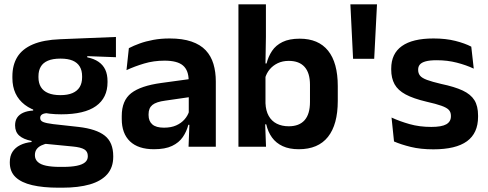

<svg xmlns="http://www.w3.org/2000/svg" viewBox="-20 -681 2264 891"><path d="M264 -150.5Q152.5 -150.5 95 -194.8Q37.5 -239 37.5 -319V-326.5Q37.5 -379.5 60.5 -416.8Q83.5 -454 132.5 -475Q181.5 -496 259.5 -499L518 -509.5V-415.5L385 -420.5V-415Q416.5 -408.5 437.2 -394.2Q458 -380 468.5 -357.8Q479 -335.5 479 -304V-299.5Q479 -227 425.5 -188.8Q372 -150.5 264 -150.5ZM258 93.5H272Q311 93.5 336.5 88.2Q362 83 374.8 72.2Q387.5 61.5 387.5 44.5V43Q387.5 22 371.2 12.2Q355 2.5 319 -1L175.5 -15L205 -16.5Q186.5 -13 172.2 -6.2Q158 0.5 150 11.5Q142 22.5 142 38.5V39.5Q142 58 155 70.2Q168 82.5 194 88Q220 93.5 258 93.5ZM251 190Q180 190 129.5 178.2Q79 166.5 52.2 141Q25.5 115.5 25.5 73.5V71.5Q25.5 43 38 23.5Q50.5 4 73.5 -7.5Q96.5 -19 126.5 -22V-27Q88.5 -34.5 69.2 -51.8Q50 -69 50 -99V-99.5Q50 -120.5 59.5 -135Q69 -149.5 87.8 -158Q106.5 -166.5 134 -168V-182.5L242.5 -155.5L207.5 -156.5Q184.5 -156 175.5 -150.2Q166.5 -144.5 166.5 -134V-133.5Q166.5 -120.5 180.5 -114.8Q194.5 -109 227 -105L344.5 -92Q427 -82.5 466.2 -51.5Q505.5 -20.5 505.5 44V46.5Q505.5 96 477.5 127.8Q449.5 159.5 396.8 174.8Q344 190 269 190ZM260.5 -239.5Q294 -239.5 316.2 -249Q338.5 -258.5 349.8 -277Q361 -295.5 361 -322V-327.5Q361 -354 350 -372.2Q339 -390.5 317 -399.8Q295 -409 261.5 -409H260Q224.5 -409 202 -399.2Q179.5 -389.5 169 -371.2Q158.5 -353 158.5 -327.5V-322Q158.5 -295.5 169.8 -277Q181 -258.5 203.8 -249Q226.5 -239.5 260.5 -239.5Z M855 0 859.5 -120 856 -131V-284.5L855.5 -306.5Q855.5 -354.5 829.2 -377Q803 -399.5 743.5 -399.5Q693 -399.5 648.8 -386.2Q604.5 -373 567 -355.5L578 -457.5Q600 -469 628.2 -479.2Q656.5 -489.5 691.5 -496Q726.5 -502.5 767 -502.5Q827 -502.5 868.5 -488.2Q910 -474 934.8 -447.5Q959.5 -421 970.5 -384.2Q981.5 -347.5 981.5 -303V0ZM694.5 11.5Q621.5 11.5 583.2 -25Q545 -61.5 545 -129V-143Q545 -214.5 589 -248.8Q633 -283 728.5 -296L867.5 -315L875 -232.5L747 -214Q705 -208.5 687.2 -194Q669.5 -179.5 669.5 -151.5V-146.5Q669.5 -119 686.8 -103.8Q704 -88.5 741 -88.5Q774 -88.5 797.5 -99Q821 -109.5 836.2 -126.8Q851.5 -144 858 -165.5L876 -102H854Q846 -70.5 828.2 -44.8Q810.5 -19 778.5 -3.8Q746.5 11.5 694.5 11.5Z M1366.5 11.5Q1322.5 11.5 1291.8 -2.8Q1261 -17 1242.2 -43Q1223.5 -69 1215.5 -104H1179L1212 -202Q1213.5 -167 1227 -143Q1240.5 -119 1264.5 -107Q1288.5 -95 1320 -95Q1368.5 -95 1393.5 -123.2Q1418.5 -151.5 1418.5 -208V-287.5Q1418.5 -342.5 1393.5 -370.5Q1368.5 -398.5 1320 -398.5Q1291.5 -398.5 1269 -387.8Q1246.5 -377 1231.5 -359Q1216.5 -341 1210 -317.5L1181 -386.5H1217Q1225 -418.5 1242.5 -444.8Q1260 -471 1291.2 -486.2Q1322.5 -501.5 1371 -501.5Q1457.5 -501.5 1502.5 -445.8Q1547.5 -390 1547.5 -281V-213Q1547.5 -103 1502 -45.8Q1456.5 11.5 1366.5 11.5ZM1086.5 0V-661H1214V-510L1211.5 -360.5L1212 -345V-150.5L1210 -120L1214.5 0Z M1716.5 -408H1618.5L1606 -661H1729.5Z M1991 12Q1932 12 1886.2 0.8Q1840.5 -10.5 1808.5 -24.5L1797 -135.5Q1835 -118 1880.8 -105Q1926.5 -92 1981.5 -92Q2029.5 -92 2051 -104.2Q2072.5 -116.5 2072.5 -141V-144Q2072.5 -160.5 2062.8 -171Q2053 -181.5 2028.5 -190.2Q2004 -199 1959.5 -209Q1898 -223.5 1862.2 -242.8Q1826.5 -262 1811 -290.2Q1795.5 -318.5 1795.5 -358V-362.5Q1795.5 -432 1845 -467.2Q1894.5 -502.5 1991.5 -502.5Q2049 -502.5 2093.2 -491.2Q2137.5 -480 2167 -464.5L2178.5 -362.5Q2143.5 -379 2100 -390.2Q2056.5 -401.5 2006.5 -401.5Q1974 -401.5 1955.2 -396.2Q1936.5 -391 1928.5 -381.5Q1920.5 -372 1920.5 -358.5V-356Q1920.5 -341 1929.2 -330Q1938 -319 1961.5 -310.2Q1985 -301.5 2027.5 -291.5Q2089.5 -278.5 2127 -261Q2164.5 -243.5 2181.5 -216.2Q2198.5 -189 2198.5 -145V-139Q2198.5 -63 2147 -25.5Q2095.5 12 1991 12Z"/></svg>

Font: Anek Gujarati Medium SemiBold
Style: Regular
Weight: 600
Version: Version 1.003